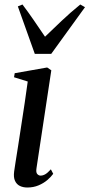

<svg xmlns="http://www.w3.org/2000/svg" viewBox="-20 -824 398 855"><path d="M101.5 11Q83 11 68.5 4Q54 -3 46.8 -18.8Q39.5 -34.5 43 -60.5Q44.5 -71.5 49.2 -101.8Q54 -132 60.8 -175Q67.5 -218 75 -267.5Q82.5 -317 90.2 -367.2Q98 -417.5 103.5 -461L42.5 -480L45.5 -498L190 -523.5L208.5 -511L142.5 -75Q139.5 -56 146 -49Q152.5 -42 160.5 -42Q171 -42 181.2 -47.8Q191.5 -53.5 206.5 -70L217 -50Q207 -36 190.5 -22Q174 -8 151.5 1.5Q129 11 101.5 11ZM135 -584 59.5 -795.5 80 -804Q103.5 -773 128.5 -736.8Q153.5 -700.5 180.5 -660.5Q216.5 -695 254 -730.8Q291.5 -766.5 337.5 -804L358.5 -792L208 -584Z"/></svg>

Font: Merriweather 120pt
Style: Italic
Weight: 400
Italic angle: -7.8°
Version: Version 2.101